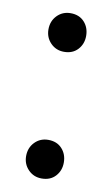

<svg xmlns="http://www.w3.org/2000/svg" viewBox="-68 -563 358 612"><g transform="rotate(10 111.0 -257.5)"><path d="M50 -52Q50 -79 67.5 -97Q85 -115 111 -115Q139 -115 155.5 -97Q172 -79 172 -52Q172 -26 155.5 -8Q139 10 111 10Q85 10 67.5 -8Q50 -26 50 -52ZM50 -462Q50 -489 67.5 -507Q85 -525 111 -525Q139 -525 155.5 -507Q172 -489 172 -462Q172 -436 155.5 -418Q139 -400 111 -400Q85 -400 67.5 -418Q50 -436 50 -462Z"/></g></svg>

Font: Radio Canada
Style: Regular
Weight: 400
Designer: Charles Daoud, Etienne Aubert Bonn, Alexandre Saumier Demers, Jacques Le Bailly
Foundry: Radio-Canada
Version: Version 2.104;gftools[0.9.28.dev5+ged2979d]